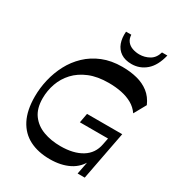

<svg xmlns="http://www.w3.org/2000/svg" viewBox="-220 -1089 1146 1239"><g transform="rotate(30 353.5 -469.5)"><path d="M338.4 9.8Q250.4 9.8 186.4 -22.9Q122.4 -55.6 87.7 -122.8Q53 -190.1 53 -292.9Q53 -356.2 68 -420.1Q83 -484 113.3 -541.5Q143.6 -599 190.8 -643.9Q238 -688.9 301.9 -714.8Q365.9 -740.8 447.2 -740.8Q508.2 -740.8 558.6 -727.8Q608.9 -714.9 646.9 -685.4Q684.9 -655.9 706.9 -605.3L657.1 -515.7Q634.1 -549.2 599.2 -569Q564.2 -588.8 519.9 -597.9Q475.7 -607.1 423.3 -607.1Q339.7 -607.1 279.2 -582.1Q218.7 -557.1 179.4 -514.7Q140.2 -472.3 121.3 -418.8Q102.4 -365.3 102.4 -307.9Q102.4 -232.4 136.3 -186.2Q170.2 -139.9 227.7 -118.6Q285.1 -97.3 355.9 -97.3Q452.6 -97.3 513.6 -134.8Q574.7 -172.3 588.2 -245.1L606.2 -335.8L627.1 -293.6H388.1L401 -363.6H663.2L593.7 0H540.7L568.4 -141.6L572.8 -116.8Q542 -51.2 481.4 -20.7Q420.9 9.8 338.4 9.8ZM487.6 -785.4Q439.7 -785.4 408.2 -806.2Q376.7 -827.1 363.2 -863.9Q349.7 -900.7 353.7 -948.9H392.9Q394.2 -919.3 409.4 -900.4Q424.6 -881.6 449 -873Q473.4 -864.4 500.4 -864.4Q540.1 -864.4 574.3 -883.9Q608.6 -903.4 621.7 -948.9H661.6Q641.7 -865.6 595.3 -825.5Q548.8 -785.4 487.6 -785.4Z"/></g></svg>

Font: Savate ExtraLight
Style: Italic
Weight: 200
Italic angle: -11°
Designer: Max Esnée
Foundry: Plomb Type
Version: Version 2.000